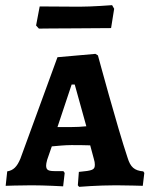

<svg xmlns="http://www.w3.org/2000/svg" viewBox="-20 -719 584 745"><path d="M131 -608C131 -608 211 -609 270 -609L411 -610L423 -685L415 -699C415 -699 338 -693 288 -693C229 -693 134 -694 134 -694L120 -620ZM287 6C287 6 358 0 430 0C468 0 534 2 534 2L540 -48L536 -54C501 -57 486 -71 475 -107C435 -226 360 -504 360 -504L350 -510L203 -497L59 -103C46 -72 32 -58 8 -54L2 2C2 2 57 0 103 0C155 0 225 4 225 4L231 -48L226 -55H195C167 -55 159 -59 159 -77C159 -81 160 -88 163 -99L181 -151C202 -153 233 -156 257 -156C276 -156 309 -156 330 -155L344 -103C347 -94 348 -86 348 -80C348 -60 340 -57 286 -52L282 0ZM203 -226 258 -391H270L315 -229C298 -227 274 -226 257 -226Z"/></svg>

Font: Alegreya SC
Style: Bold
Weight: 700
Designer: Juan Pablo del Peral
Foundry: Huerta Tipografica
Version: Version 2.007;PS 002.007;hotconv 1.0.88;makeotf.lib2.5.64775